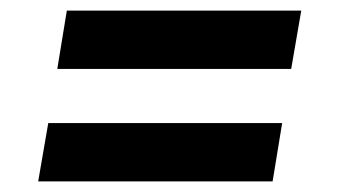

<svg xmlns="http://www.w3.org/2000/svg" viewBox="-20 -521 640 362"><path d="M88 -391 106 -501H548L529 -391ZM52 -179 71 -289H512L494 -179Z"/></svg>

Font: Iosevka Curly XBdExObl
Style: Regular
Weight: 800
Width: 7
Italic angle: -9°
Monospace: yes
Designer: Belleve Invis
Foundry: Belleve Invis
Version: Version 11.1.0; ttfautohint (v1.8.3)